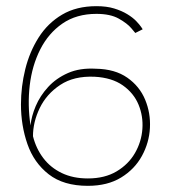

<svg xmlns="http://www.w3.org/2000/svg" viewBox="-20 -593 547 623"><path d="M265 10Q186 10 138 -27.5Q90 -65 69 -125.5Q48 -186 48 -254Q48 -312 62 -368.5Q76 -425 105.5 -471.5Q135 -518 181.5 -545.5Q228 -573 293 -573Q326 -573 350.5 -565.5Q375 -558 393 -547Q411 -536 422 -524.5Q433 -513 438 -505.5Q443 -498 443 -498L419 -486Q419 -486 406 -501.5Q393 -517 365.5 -532.5Q338 -548 293 -548Q228 -548 182.5 -516.5Q137 -485 110.5 -432.5Q84 -380 76.5 -316Q69 -252 79 -186Q82 -216 96 -249Q110 -282 136 -310.5Q162 -339 200.5 -356Q239 -373 291 -370Q353 -369 393 -341Q433 -313 451 -269.5Q469 -226 466.5 -178Q464 -130 440.5 -87Q417 -44 373 -17Q329 10 265 10ZM265 -14Q320 -14 358.5 -37Q397 -60 418 -96.5Q439 -133 442 -174.5Q445 -216 429.5 -253.5Q414 -291 378.5 -316Q343 -341 287 -344Q220 -347 175.5 -317.5Q131 -288 109 -242.5Q87 -197 87 -151Q97 -111 120.5 -80Q144 -49 180.5 -31.5Q217 -14 265 -14Z"/></svg>

Font: Darker Grotesque Light
Style: Regular
Weight: 300
Designer: Gabriel Lam
Foundry: TypeRant
Version: Version 1.000;gftools[0.9.28]